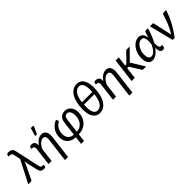

<svg xmlns="http://www.w3.org/2000/svg" viewBox="266 -2171 3769 3769"><g transform="rotate(-45 2150.0 -287.0)"><path d="M470.5 -59.5 466 -25Q463.5 -6.5 452 -0.8Q440.5 5 419.5 5Q396.5 5 378.2 0.5Q360 -4 345.8 -16.8Q331.5 -29.5 321 -53Q310.5 -76.5 303.5 -115L260 -304.5Q256 -328 254.5 -344.8Q253 -361.5 252.5 -375.5Q243.5 -347.5 228 -313L85.5 -18Q82 -10 74.8 -5Q67.5 0 54.5 0H-16.5L222.5 -464.5L193.5 -604.5Q190.5 -619 185.8 -629.2Q181 -639.5 173.5 -645.8Q166 -652 154.5 -655Q143 -658 126 -658H96.5L100.5 -690.5Q101 -697 104.2 -702.8Q107.5 -708.5 114 -713Q120.5 -717.5 131 -720Q141.5 -722.5 157.5 -722.5Q177 -722.5 195 -718.5Q213 -714.5 227.8 -705Q242.5 -695.5 253.2 -679Q264 -662.5 269.5 -638L384 -115Q390.5 -85.5 403.8 -72.5Q417 -59.5 444 -59.5Z M525 -480Q526.5 -493 537.5 -501.8Q548.5 -510.5 574 -510.5Q597.5 -510.5 616.5 -503.5Q635.5 -496.5 648.5 -482Q661.5 -467.5 667.5 -444.8Q673.5 -422 670.5 -390Q710 -451 759 -482.5Q808 -514 859.5 -514Q891.5 -514 915.8 -501.2Q940 -488.5 955.2 -464Q970.5 -439.5 976 -403.8Q981.5 -368 976 -322.5L915.5 171.5H829.5L890 -322.5H890.5Q898 -382.5 882.8 -411.2Q867.5 -440 827 -440Q806 -440 783.8 -429.5Q761.5 -419 740.5 -399.8Q719.5 -380.5 700.8 -353Q682 -325.5 667 -291.5L631.5 0H546L591 -370Q596 -409.5 583.5 -428Q571 -446.5 541 -446.5H521ZM749 -574 799.5 -746.5H850.5Q863 -746.5 866.5 -737.8Q870 -729 864 -714.5L798 -574Z M1387.5 -58Q1437.5 -58.5 1476.5 -78Q1515.5 -97.5 1541.8 -130.8Q1568 -164 1581.8 -208.2Q1595.5 -252.5 1595.5 -303.5Q1595.5 -335.5 1589.2 -362.2Q1583 -389 1571.2 -408.2Q1559.5 -427.5 1542.2 -438.2Q1525 -449 1503 -449Q1471.5 -449 1450.8 -426.5Q1430 -404 1424 -355.5ZM1343 -355.5Q1353 -436.5 1395.5 -475.2Q1438 -514 1508 -514Q1548.5 -514 1580.8 -497.8Q1613 -481.5 1635.5 -453.5Q1658 -425.5 1670 -387.2Q1682 -349 1682 -305Q1682 -236.5 1660 -179.5Q1638 -122.5 1598 -81.2Q1558 -40 1502.2 -16.8Q1446.5 6.5 1379.5 7L1359.5 171.5H1278.5L1298.5 7Q1243.5 6.5 1200.2 -11.2Q1157 -29 1127.2 -59.5Q1097.5 -90 1081.8 -131.2Q1066 -172.5 1066 -221Q1066 -272.5 1080.2 -317.5Q1094.5 -362.5 1120.5 -399.5Q1146.5 -436.5 1182.8 -464.8Q1219 -493 1262.5 -511L1282 -476Q1287 -466 1282 -455.2Q1277 -444.5 1268.5 -439.5Q1240.5 -424.5 1219 -402.5Q1197.5 -380.5 1182.8 -352.8Q1168 -325 1160.2 -292.5Q1152.5 -260 1152.5 -224.5Q1152.5 -189.5 1162.2 -159.5Q1172 -129.5 1191.2 -107.2Q1210.5 -85 1239.2 -71.8Q1268 -58.5 1306.5 -58Z M1863 -333.5Q1862 -317.5 1861.5 -300.2Q1861 -283 1861 -265.5Q1861 -166 1889.8 -113.5Q1918.5 -61 1974.5 -61Q2011.5 -61 2041.2 -79.2Q2071 -97.5 2093.2 -132.5Q2115.5 -167.5 2130 -218.2Q2144.5 -269 2151.5 -333.5ZM2155.5 -393.5Q2157 -421 2157 -451.5Q2157 -552 2129 -604.2Q2101 -656.5 2046.5 -656.5Q2009 -656.5 1979.2 -638.8Q1949.5 -621 1927 -587.2Q1904.5 -553.5 1889.8 -504.5Q1875 -455.5 1868 -393.5ZM2051.5 -724Q2095 -724 2130 -705Q2165 -686 2189.2 -649.8Q2213.5 -613.5 2226.5 -561.2Q2239.5 -509 2239.5 -442.5Q2239.5 -335.5 2220 -251.8Q2200.5 -168 2165 -110.5Q2129.5 -53 2079.5 -23Q2029.5 7 1969 7Q1924 7 1888.8 -12Q1853.5 -31 1828.8 -67Q1804 -103 1791 -155.5Q1778 -208 1778 -275Q1778 -382 1797.5 -465.5Q1817 -549 1853 -606.5Q1889 -664 1939.5 -694Q1990 -724 2051.5 -724Z M2313 -480Q2314.5 -493 2325.5 -501.8Q2336.5 -510.5 2362 -510.5Q2385.5 -510.5 2404.5 -503.5Q2423.5 -496.5 2436.5 -482Q2449.5 -467.5 2455.5 -444.8Q2461.5 -422 2458.5 -390Q2498 -451 2547 -482.5Q2596 -514 2647.5 -514Q2679.5 -514 2703.8 -501.2Q2728 -488.5 2743.2 -464Q2758.5 -439.5 2764 -403.8Q2769.5 -368 2764 -322.5L2703.5 171.5H2617.5L2678 -322.5H2678.5Q2686 -382.5 2670.8 -411.2Q2655.5 -440 2615 -440Q2594 -440 2571.8 -429.5Q2549.5 -419 2528.5 -399.8Q2507.5 -380.5 2488.8 -353Q2470 -325.5 2455 -291.5L2419.5 0H2334L2379 -370Q2384 -409.5 2371.5 -428Q2359 -446.5 2329 -446.5H2309Z M3002.5 -506.5 2977.5 -303H2992.5Q3001 -303 3008 -305.5Q3015 -308 3023.5 -317L3191 -488.5Q3198 -497 3206 -501.8Q3214 -506.5 3225.5 -506.5H3304L3110 -308Q3095.5 -290.5 3079.5 -281Q3087 -275 3092.5 -267.2Q3098 -259.5 3103 -250L3255 0H3179Q3168 0 3160.8 -3.8Q3153.5 -7.5 3149 -17.5L3019.5 -225Q3013.5 -235.5 3007 -238.8Q3000.5 -242 2986.5 -242H2970L2940 0H2852L2915 -506.5Z M3471 -64.5Q3495 -64.5 3517.8 -76.8Q3540.5 -89 3561.5 -111Q3582.5 -133 3601.8 -164.2Q3621 -195.5 3638.5 -234Q3642 -274.5 3643.2 -312.5Q3644.5 -350.5 3637.8 -380Q3631 -409.5 3614 -427.2Q3597 -445 3564.5 -445Q3529.5 -445 3498 -424.5Q3466.5 -404 3443 -369Q3419.5 -334 3405.5 -287.8Q3391.5 -241.5 3391.5 -190.5Q3391.5 -128 3411.8 -96.2Q3432 -64.5 3471 -64.5ZM3811.5 -506.5Q3788.5 -423.5 3759 -350Q3729.5 -276.5 3695 -215Q3694 -186 3694.8 -160.8Q3695.5 -135.5 3700.8 -116.8Q3706 -98 3717 -87.2Q3728 -76.5 3748.5 -76.5H3779L3770.5 -27Q3769.5 -21.5 3766.5 -16Q3763.5 -10.5 3757.5 -6Q3751.5 -1.5 3741.8 1.2Q3732 4 3717.5 4Q3696.5 4 3682.2 -4.8Q3668 -13.5 3659.2 -30.5Q3650.5 -47.5 3646.2 -72.5Q3642 -97.5 3640.5 -130Q3592 -65 3539.5 -29Q3487 7 3432.5 7Q3403 7 3379.2 -4.2Q3355.5 -15.5 3338.5 -38.5Q3321.5 -61.5 3312.2 -96Q3303 -130.5 3303 -177Q3303 -221.5 3312 -263.8Q3321 -306 3337.5 -343.5Q3354 -381 3377 -412.5Q3400 -444 3428 -466.5Q3456 -489 3488 -501.8Q3520 -514.5 3554.5 -514.5Q3587.5 -514.5 3611 -503Q3634.5 -491.5 3650.2 -471.5Q3666 -451.5 3675 -424.8Q3684 -398 3688 -367.5Q3691.5 -379 3694.8 -391Q3698 -403 3701.5 -415Q3709.5 -445 3715.5 -463Q3721.5 -481 3727 -490.8Q3732.5 -500.5 3738 -503.5Q3743.5 -506.5 3751 -506.5Z M4316 -506Q4269.5 -362.5 4200.8 -235.2Q4132 -108 4046.5 0H3993L3865.5 -506H3935.5Q3945.5 -506 3951.8 -500.8Q3958 -495.5 3959.5 -488L4033 -157.5Q4036.5 -141.5 4038.8 -126Q4041 -110.5 4042.5 -94.5Q4071 -134.5 4095.2 -179.8Q4119.5 -225 4140.5 -274Q4161.5 -323 4179.5 -374.8Q4197.5 -426.5 4213.5 -479Q4217.5 -494 4225.8 -500Q4234 -506 4243 -506Z"/></g></svg>

Font: Lato 2
Style: Italic
Weight: 400
Italic angle: -7°
Designer: Lukasz Dziedzic with Adam Twardoch and Botio Nikoltchev
Foundry: tyPoland Lukasz Dziedzic
Version: Version 2.015; 2015-08-06; http://www.latofonts.com/